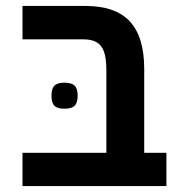

<svg xmlns="http://www.w3.org/2000/svg" viewBox="-20 -629 640 649"><path d="M262 -496H56V-609H267.5Q370.5 -609 419 -556.5Q467.5 -504 467.5 -395.5V-112.5H542.5V0H56V-112.5H339.5V-393Q339.5 -431 331.8 -453.5Q324 -476 307 -486Q290 -496 262 -496ZM154 -305.5Q154 -329.5 164 -339.5Q174 -349.5 197.5 -349.5Q222 -349.5 232.2 -339.5Q242.5 -329.5 242.5 -305.5Q242.5 -281.5 232.2 -271.5Q222 -261.5 197.5 -261.5Q174 -261.5 164 -271.5Q154 -281.5 154 -305.5Z"/></svg>

Font: JuliaMono
Style: Bold
Weight: 700
Monospace: yes
Designer: cormullion
Foundry: corm
Version: Version 0.055; ttfautohint (v1.8.4)